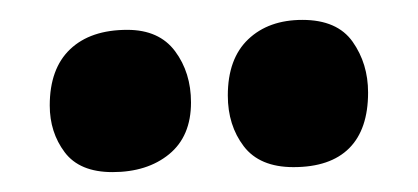

<svg xmlns="http://www.w3.org/2000/svg" viewBox="-20 -827 420 193"><path d="M93 -654Q60 -654 45 -674Q30 -694 30 -721Q30 -758 50.5 -777.5Q71 -797 108 -797Q140 -797 156 -775.5Q172 -754 172 -724Q172 -690 150 -672Q128 -654 93 -654ZM284 -807Q319 -807 334.5 -785Q350 -763 350 -734Q350 -697 331 -678Q312 -659 275 -659Q241 -659 225 -680Q209 -701 209 -731Q209 -768 229.5 -787.5Q250 -807 284 -807Z"/></svg>

Font: DynaPuff Condensed
Style: Regular
Weight: 400
Width: 3
Designer: Toshi Omagari, Jennifer Daniel
Foundry: Google Fonts
Version: Version 2.000